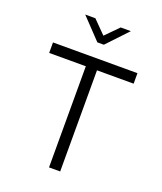

<svg xmlns="http://www.w3.org/2000/svg" viewBox="-158 -982 916 1083"><g transform="rotate(20 300.0 -440.0)"><path d="M554 -670H47V-607H267V0H334V-607H554ZM164 -880 282 -756H321L438 -880H377L301 -803L225 -880Z"/></g></svg>

Font: LT Wave Mono Light
Style: Regular
Weight: 300
Designer: Daniel Lyons
Version: Version 2.5 (Glyphs App)